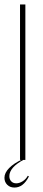

<svg xmlns="http://www.w3.org/2000/svg" viewBox="-30 -719 194 863"><path d="M84 -699V0H60V-699ZM100 74Q75 124 35 124Q15 124 2.5 111.5Q-10 99 -10 80Q-10 58 11 36.5Q32 15 69 -2H78Q12 33 12 73Q12 87 20.5 96Q29 105 43 105Q57 105 71.5 96Q86 87 95 71Z"/></svg>

Font: Moniqa Thin Display
Style: Regular
Weight: 100
Designer: Rajesh Rajput
Foundry: Rajesh Rajput
Version: Version 1.000